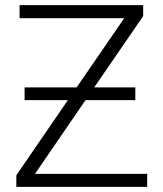

<svg xmlns="http://www.w3.org/2000/svg" viewBox="-20 -731 638 751"><path d="M348.6 -389.2H509.3V-339.4H314.5L116.7 -50.8H555.7V0H43.9V-45.4L245.6 -339.4H76.2V-389.2H279.8L465.8 -659.7H56.6V-710.9H540V-668Z"/></svg>

Font: Roboto Light
Style: Regular
Weight: 300
Designer: Google
Version: Version 2.134; 2016; ttfautohint (v1.6)